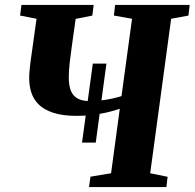

<svg xmlns="http://www.w3.org/2000/svg" viewBox="-20 -763 794 783"><path d="M314.5 -181.5 358.5 -503.5H414L370.5 -181.5ZM343 0 349 -42.5 433 -56.5 468.5 -319.5Q444.5 -311 414.8 -304.2Q385 -297.5 354 -294Q323 -290.5 293.5 -290.5Q235 -290.5 196.8 -303.2Q158.5 -316 137.2 -337.5Q116 -359 107.5 -386.5Q99 -414 99 -443.5Q99 -460 100.8 -477Q102.5 -494 104 -507.5L129 -686.5L62 -699.5L67.5 -743H362L356.5 -699.5L288.5 -686L273 -575.5Q268 -540.5 264.2 -507Q260.5 -473.5 260.5 -448Q260.5 -414 269.2 -392.5Q278 -371 297.5 -360.8Q317 -350.5 348.5 -350.5Q367 -350.5 390.8 -353.2Q414.5 -356 437.5 -361Q460.5 -366 475.5 -371L518.5 -686.5L444.5 -699.5L449.5 -743H753.5L748.5 -699.5L678 -686.5L592.5 -56.5L663.5 -42L658.5 0Z"/></svg>

Font: Merriweather 48pt ExtraBold
Style: Italic
Weight: 800
Italic angle: -7.8°
Version: Version 2.101